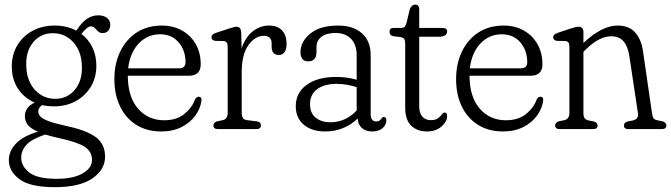

<svg xmlns="http://www.w3.org/2000/svg" viewBox="-20 -548 2849 815"><path d="M262.5 -13Q347.5 5 386.8 34.2Q426 63.5 426 117.5Q426 172.5 371.8 209.5Q317.5 246.5 213 246.5Q108 246.5 62.8 212.8Q17.5 179 17.5 131.5Q17.5 94 47.2 62Q77 30 141 11Q107 -4 96.2 -20.2Q85.5 -36.5 85.5 -55Q85.5 -72.5 95.8 -87.8Q106 -103 127 -112.5Q82 -132.5 56 -172.2Q30 -212 30 -265.5Q30 -317 53.8 -356.2Q77.5 -395.5 118.8 -417.5Q160 -439.5 212 -439.5Q263.5 -439.5 304 -418L310 -426.5Q347.5 -483 397 -483Q420 -483 434 -472.2Q448 -461.5 448 -443Q448 -427 439.2 -417.2Q430.5 -407.5 415.5 -407.5Q403.5 -407.5 396.2 -414.8Q389 -422 382.2 -429Q375.5 -436 365 -436Q350.5 -436 325.5 -404Q355.5 -381.5 372.2 -346.8Q389 -312 389 -269Q389 -218 365.2 -179.2Q341.5 -140.5 301 -118.5Q260.5 -96.5 210 -96.5Q183 -96.5 159 -102Q142.5 -91 142.5 -75Q142.5 -63 151.8 -53Q161 -43 187 -33.5Q213 -24 262.5 -13ZM202.5 -407Q151.5 -406.5 120 -367.5Q88.5 -328.5 91.5 -266Q94 -203 129.2 -165.5Q164.5 -128 216.5 -128.5Q267.5 -129.5 299 -168.5Q330.5 -207.5 327.5 -270Q325 -333 289.5 -370.5Q254 -408 202.5 -407ZM70 121.5Q70 157 104 184Q138 211 221 211Q291 211 330.8 188Q370.5 165 370.5 131Q370.5 95.5 340.2 75.5Q310 55.5 232 38.5Q197.5 31 172 23Q114 42.5 92 67Q70 91.5 70 121.5Z M832 -275Q832 -226.5 781 -226.5H522.5Q523 -136 566 -86.8Q609 -37.5 677 -37.5Q729.5 -37.5 762.5 -64.2Q795.5 -91 807 -124.5Q813.5 -137.5 823.5 -137.5Q837 -137.5 835 -120Q830.5 -86.5 808.8 -56.8Q787 -27 750.2 -8.5Q713.5 10 664.5 10Q603 10 558.2 -18.2Q513.5 -46.5 489.5 -96.5Q465.5 -146.5 465.5 -212Q465.5 -277 490 -328.5Q514.5 -380 559.8 -409.8Q605 -439.5 667.5 -439.5Q715 -439.5 752.2 -418.8Q789.5 -398 810.8 -361Q832 -324 832 -275ZM659.5 -402.5Q605.5 -402.5 568.5 -363Q531.5 -323.5 524 -258H740.5Q767.5 -258 767.5 -284Q767.5 -334.5 738 -368.5Q708.5 -402.5 659.5 -402.5Z M1004 -410.5 1005.5 -342.5Q1022 -391 1053.2 -415.2Q1084.5 -439.5 1121.5 -439.5Q1157.5 -439.5 1177 -419.2Q1196.5 -399 1196.5 -361.5Q1196.5 -338 1187.5 -326.2Q1178.5 -314.5 1164 -314.5Q1133 -314.5 1133 -350.5V-364Q1133 -396 1099.5 -396Q1063 -396 1034.5 -356.5Q1006 -317 1006 -240.5V-68Q1006 -54.5 1011.5 -46.8Q1017 -39 1032 -37.5L1069.5 -33Q1087.5 -31 1087.5 -15.5Q1087.5 0 1067.5 0H905.5Q886 0 886 -15.5Q886 -28 901.5 -33L923.5 -37.5Q946.5 -42 946.5 -68V-349Q946.5 -362 942.5 -367.5Q938.5 -373 928.5 -374L893.5 -374.5Q877.5 -377.5 877.5 -390Q877.5 -402 896.5 -408.5L953 -427Q975 -434.5 984.5 -434.5Q1002.5 -434.5 1004 -410.5Z M1235.5 -97.5Q1235.5 -154.5 1282 -188Q1328.5 -221.5 1407 -221.5Q1453 -221.5 1494 -209.5V-312.5Q1494 -359 1469.8 -383.5Q1445.5 -408 1404.5 -408Q1364.5 -408 1344 -391.5Q1323.5 -375 1323.5 -349V-328Q1323.5 -287.5 1288.5 -287.5Q1271 -287.5 1263.2 -298.5Q1255.5 -309.5 1255.5 -326Q1255.5 -371 1296.8 -405.2Q1338 -439.5 1416 -439.5Q1479.5 -439.5 1516.5 -406.5Q1553.5 -373.5 1553.5 -313V-62.5Q1553.5 -32.5 1578 -32.5Q1591.5 -32.5 1598.5 -44Q1604 -51.5 1609 -51.5Q1620 -51.5 1620 -36.5Q1620 -18.5 1604 -4.2Q1588 10 1560.5 10Q1532.5 10 1516 -4.8Q1499.5 -19.5 1498 -45Q1472 -19 1436.8 -4.5Q1401.5 10 1361 10Q1303 10 1269.2 -18.8Q1235.5 -47.5 1235.5 -97.5ZM1296 -106Q1296 -67 1320.5 -48Q1345 -29 1382 -29Q1447 -29 1494 -79V-178Q1474.5 -184.5 1453.2 -188.2Q1432 -192 1408.5 -192Q1356.5 -192 1326.2 -169.5Q1296 -147 1296 -106Z M1680.5 -390.5 1651 -394Q1639.5 -396.5 1636.5 -402Q1633.5 -407.5 1633.5 -414Q1633.5 -429.5 1651.5 -429.5H1684.5Q1692.5 -429.5 1697 -433.8Q1701.5 -438 1705.5 -450.5L1719.5 -509Q1727.5 -528.5 1743 -528.5Q1759.5 -528.5 1759.5 -508.5V-429.5H1856.5Q1878 -429.5 1878 -415Q1878 -392 1842.5 -392H1759.5V-96.5Q1759.5 -68.5 1772.5 -53.2Q1785.5 -38 1808.5 -38Q1829 -38 1839.2 -46Q1849.5 -54 1855.5 -62.2Q1861.5 -70.5 1867.5 -70.5Q1878 -70.5 1878 -54.5Q1878 -32 1854 -11Q1830 10 1792.5 10Q1750.5 10 1725.2 -14.8Q1700 -39.5 1700 -90V-361.5Q1700 -374.5 1696.5 -381.2Q1693 -388 1680.5 -390.5Z M2282.5 -275Q2282.5 -226.5 2231.5 -226.5H1973Q1973.5 -136 2016.5 -86.8Q2059.5 -37.5 2127.5 -37.5Q2180 -37.5 2213 -64.2Q2246 -91 2257.5 -124.5Q2264 -137.5 2274 -137.5Q2287.5 -137.5 2285.5 -120Q2281 -86.5 2259.2 -56.8Q2237.5 -27 2200.8 -8.5Q2164 10 2115 10Q2053.5 10 2008.8 -18.2Q1964 -46.5 1940 -96.5Q1916 -146.5 1916 -212Q1916 -277 1940.5 -328.5Q1965 -380 2010.2 -409.8Q2055.5 -439.5 2118 -439.5Q2165.5 -439.5 2202.8 -418.8Q2240 -398 2261.2 -361Q2282.5 -324 2282.5 -275ZM2110 -402.5Q2056 -402.5 2019 -363Q1982 -323.5 1974.5 -258H2191Q2218 -258 2218 -284Q2218 -334.5 2188.5 -368.5Q2159 -402.5 2110 -402.5Z M2456.5 -411.5V-365.5Q2535 -439.5 2601.5 -439.5Q2650.5 -439.5 2676.5 -409.8Q2702.5 -380 2709.5 -330L2747.5 -68Q2749.5 -54 2753.5 -47Q2757.5 -40 2770.5 -37.5L2793 -33Q2808.5 -27.5 2808.5 -15.5Q2808.5 0 2789 0H2647Q2628.5 0 2628.5 -15.5Q2628.5 -27.5 2643 -32L2665.5 -36.5Q2692 -42 2688 -67L2651.5 -309.5Q2645.5 -350.5 2627 -372.2Q2608.5 -394 2575 -394Q2549 -394 2522 -380Q2495 -366 2463 -334.5L2456.5 -328V-68Q2456.5 -53.5 2461.5 -46.2Q2466.5 -39 2479.5 -36.5L2502 -32Q2516.5 -27.5 2516.5 -15.5Q2516.5 0 2497.5 0H2356Q2336.5 0 2336.5 -15.5Q2336.5 -28 2352 -33L2374 -37.5Q2397 -42 2397 -68V-349Q2397 -362 2393 -367.5Q2389 -373 2379 -374L2344 -374.5Q2328 -377.5 2328 -390Q2328 -402 2347 -408.5L2402.5 -427Q2416 -431.5 2423.2 -433Q2430.5 -434.5 2436 -434.5Q2456.5 -434.5 2456.5 -411.5Z"/></svg>

Font: Fraunces 144pt SuperSoft Light
Style: Regular
Weight: 300
Version: Version 1.000;[0bf87f6ff]